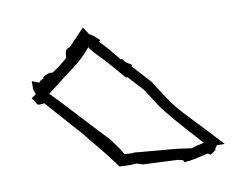

<svg xmlns="http://www.w3.org/2000/svg" viewBox="-30 -742 326 259"><g transform="rotate(-5 133.5 -612.5)"><path d="M31 -647Q38 -652 41 -652H44Q51 -657 64 -670V-675Q64 -683 70 -684L90 -709L98 -699Q101 -699 112 -690L110 -688Q123 -677 128 -671L137 -662H139L144 -657L152 -653L151 -651L176 -628Q198 -599 205.5 -591.5Q213 -584 229 -570Q245 -556 267 -536L256 -535Q256 -534 254.5 -532Q253 -530 254 -529L247 -523L243 -525Q219 -517 215 -517L211 -516L209 -519L202 -520Q202 -520 154 -518Q151 -519 146 -520Q136 -518 123 -518Q109 -534 99 -544Q89 -554 81.5 -562Q74 -570 68 -575L29 -612Q28 -611 26 -611Q24 -611 22 -610.5Q20 -610 17 -615L13 -620L19 -625L16 -632L15 -643L25 -640Q26 -643 31 -645ZM133 -534Q143 -534 144 -535H202L222 -534Q226 -536 239 -540Q193 -582 182 -596Q171 -610 165 -618L143 -638V-636L116 -662Q98 -677 95 -682Q86 -668 70 -654Q54 -640 46 -632L37 -624Q49 -614 74 -591L114 -555L127 -540L131 -534Z"/></g></svg>

Font: Londrina Sketch
Style: Regular
Weight: 400
Designer: Marcelo Magalhaes
Foundry: Marcelo Magalhaes
Version: Version 1.001 2011